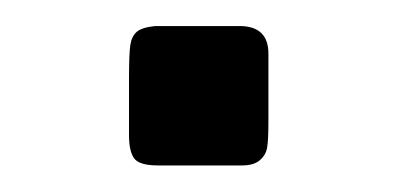

<svg xmlns="http://www.w3.org/2000/svg" viewBox="-20 -492 304 146"><path d="M78.1 -389.2Q78.1 -389.2 78.1 -432.1Q78.1 -451.2 79.1 -457.8Q80.1 -464.4 84 -467.8Q87.9 -471.2 98.1 -472.2H162.1Q184.1 -472.2 184.1 -451.2V-399.4Q184.1 -385.3 183.1 -379.6Q182.1 -374 177.5 -370.1Q172.9 -366.2 164.1 -366.2H100.1Q85.9 -366.2 82 -371.6Q78.1 -377 78.1 -389.2Z"/></svg>

Font: CMU Sans Serif Demi Condensed
Style: DemiCondensed
Weight: 600
Width: 3
Version: Version 0.7.0